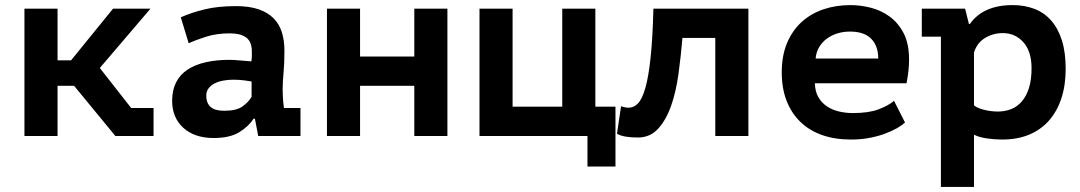

<svg xmlns="http://www.w3.org/2000/svg" viewBox="-20 -534 4240 754"><path d="M271 -197H206V0H76V-500H206V-297H259L424 -500H571L372 -267L495 -110H583V0H433Z M690 -466Q730 -484 782.5 -497Q835 -510 907 -510Q959 -510 995.5 -497.5Q1032 -485 1054.5 -462Q1077 -439 1087 -407Q1097 -375 1097 -335Q1097 -284 1093.5 -248Q1090 -212 1090 -184Q1090 -163 1092 -137Q1094 -123 1095 -110H1160V0H994L981 -68H976Q956 -37 919 -14.5Q882 8 819 8Q744 8 700 -32Q656 -72 656 -138Q656 -180 671.5 -210.5Q687 -241 716.5 -260.5Q746 -280 787.5 -289.5Q829 -299 880 -299Q898 -299 918 -297Q938 -295 967 -293Q969 -303 969 -313V-332Q969 -370 947 -386.5Q925 -403 882 -403Q831 -403 790 -390Q749 -377 721 -364ZM861 -99Q909 -99 933 -116.5Q957 -134 968 -154V-214Q958 -216 938 -218.5Q918 -221 895 -221Q876 -221 857 -217.5Q838 -214 823 -206.5Q808 -199 799 -187Q790 -175 790 -158Q790 -130 806.5 -114.5Q823 -99 861 -99Z M1607 -197H1394V0H1264V-500H1394V-312H1607V-500H1737V0H1607Z M2397 120H2287V0H1863V-500H1993V-115H2188V-500H2318V-115H2397Z M2789 -385H2660Q2654 -314 2644.5 -244Q2635 -174 2615.5 -118.5Q2596 -63 2564.5 -28.5Q2533 6 2485 6Q2427 6 2403 -9L2419 -117Q2435 -111 2449 -111Q2469 -111 2485.5 -128Q2502 -145 2514.5 -189Q2527 -233 2535 -308.5Q2543 -384 2546 -500H2919V0H2789Z M3534 -53Q3521 -41 3500.5 -29.5Q3480 -18 3452.5 -8Q3425 2 3392 8Q3359 14 3322 14Q3258 14 3207.5 -4Q3157 -22 3122 -56.5Q3087 -91 3068.5 -139.5Q3050 -188 3050 -250Q3050 -316 3071 -365.5Q3092 -415 3128.5 -448Q3165 -481 3214 -497.5Q3263 -514 3320 -514Q3358 -514 3398.5 -504Q3439 -494 3473 -469.5Q3507 -445 3528.5 -404Q3550 -363 3550 -300Q3550 -257 3540 -207H3180Q3181 -175 3193.5 -153Q3206 -131 3226.5 -117Q3247 -103 3273.5 -96.5Q3300 -90 3330 -90Q3390 -90 3428.5 -104Q3467 -118 3491 -138ZM3318 -410Q3292 -410 3269 -403Q3246 -396 3227.5 -382.5Q3209 -369 3197 -349Q3185 -329 3183 -304H3429Q3429 -353 3401.5 -381.5Q3374 -410 3318 -410Z M3600 -500H3770L3785 -440H3789Q3841 -514 3957 -514Q4003 -514 4041.5 -499.5Q4080 -485 4107.5 -454Q4135 -423 4150 -376Q4165 -329 4165 -263Q4165 -199 4148 -147.5Q4131 -96 4099 -60Q4067 -24 4021 -5Q3975 14 3916 14Q3885 14 3855 9.5Q3825 5 3805 -5V200H3675V-390H3600ZM3918 -404Q3880 -404 3848.5 -385Q3817 -366 3805 -328V-120Q3819 -109 3845.5 -102.5Q3872 -96 3899 -96Q3927 -96 3951 -105.5Q3975 -115 3993 -136Q4011 -157 4021 -189Q4031 -221 4031 -266Q4031 -332 3999 -368Q3967 -404 3918 -404Z"/></svg>

Font: PT Mono
Style: Bold
Weight: 700
Monospace: yes
Designer: A.Korolkova, I.Chaeva
Foundry: ParaType Ltd
Version: Version 1.000 OFL